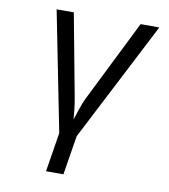

<svg xmlns="http://www.w3.org/2000/svg" viewBox="-82 -620 764 869"><g transform="rotate(10 300.0 -185.0)"><path d="M188 180H268L297 0L580 -550H494L308 -176C288 -135 280 -98 270 -73C268 -98 265 -135 257 -176L187 -550H108L217 0Z"/></g></svg>

Font: JetBrains Mono Light
Style: Italic
Weight: 336
Italic angle: -9°
Monospace: yes
Designer: Philipp Nurullin, Konstantin Bulenkov
Foundry: JetBrains
Version: Version 2.305